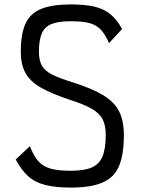

<svg xmlns="http://www.w3.org/2000/svg" viewBox="-20 -834 640 868"><path d="M300 14Q231 14 184 2Q137 -10 106.5 -38Q76 -66 51 -113L115 -173Q132 -130 152.5 -106Q173 -82 207.5 -72Q242 -62 300 -62Q361 -62 395 -77Q429 -92 443.5 -127Q458 -162 458 -223Q458 -268 443.5 -295.5Q429 -323 393.5 -343Q358 -363 295 -383Q211 -411 163 -439Q115 -467 94.5 -505Q74 -543 74 -600Q74 -680 95 -726.5Q116 -773 165.5 -793.5Q215 -814 300 -814Q364 -814 407 -804Q450 -794 479.5 -769.5Q509 -745 532 -703L473 -639Q456 -678 436 -699.5Q416 -721 385 -729.5Q354 -738 300 -738Q244 -738 213 -725.5Q182 -713 169 -683Q156 -653 156 -600Q156 -562 169 -538Q182 -514 214.5 -497.5Q247 -481 305 -463Q394 -435 445 -404.5Q496 -374 518 -331.5Q540 -289 540 -223Q540 -135 518 -83Q496 -31 443 -8.5Q390 14 300 14Z"/></svg>

Font: Victor Mono Thin Medium
Style: Regular
Weight: 500
Monospace: yes
Version: Version 1.561;gftools[0.9.30]